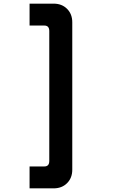

<svg xmlns="http://www.w3.org/2000/svg" viewBox="-20 -876 652 1052"><path d="M142 156V36H223Q250 36 250 6V-706Q250 -736 223 -736H142V-856H274Q319 -856 347.5 -827.5Q376 -799 376 -754V54Q376 99 347.5 127.5Q319 156 274 156Z"/></svg>

Font: Space Mono
Style: Bold
Weight: 700
Monospace: yes
Designer: Colophon Foundry + Benjamin Critton
Foundry: Colophon Foundry & Benjamin Critton
Version: Version 1.003; ttfautohint (v1.8.4.7-5d5b)